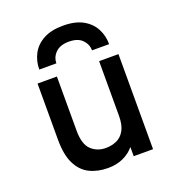

<svg xmlns="http://www.w3.org/2000/svg" viewBox="-136 -850 888 970"><g transform="rotate(-20 308.0 -365.0)"><path d="M281.5 12Q225 12 182 -9.2Q139 -30.5 114.8 -79Q90.5 -127.5 90.5 -208.5V-511H194.5V-220.5Q194.5 -146.5 226.2 -116.8Q258 -87 304 -87Q335.5 -87 362.2 -98.8Q389 -110.5 405.2 -139.2Q421.5 -168 421.5 -218.5V-511H525.5V0H421.5V-49.5Q398.5 -21 362.5 -4.5Q326.5 12 281.5 12ZM123 -574.5Q123 -619.5 143 -657.8Q163 -696 204.8 -719Q246.5 -742 311 -742Q376 -742 417.5 -718.8Q459 -695.5 478.8 -657.2Q498.5 -619 498.5 -574.5H406.5Q406.5 -607.5 382.5 -631.8Q358.5 -656 311 -656Q264 -656 239.5 -631.8Q215 -607.5 215 -574.5Z"/></g></svg>

Font: Overpass Mono Light SemiBold
Style: Regular
Weight: 600
Monospace: yes
Version: Version 4.000